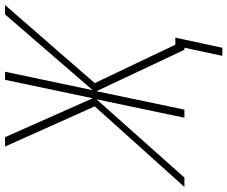

<svg xmlns="http://www.w3.org/2000/svg" viewBox="-138 -660 900 760"><g transform="rotate(-90 312.0 -280.0)"><path d="M-48 0 271 -355 112 -710H149L303 -363L376 -710H408L335 -363L635 -710H672L363 -355L515 -36H543L503 150H471L503 0H495L331 -348L258 0H226L299 -348L-11 0Z"/></g></svg>

Font: Geist Mono Thin
Style: Italic
Weight: 100
Italic angle: -12°
Monospace: yes
Designer: Basement.studio, Andrés Briganti, Mateo Zaragoza
Foundry: Basement.studio, Vercel, Andrés Briganti, Guido Ferreyra, Mateo Zaragoza
Version: Version 1.500; ttfautohint (v1.8.4.7-5d5b)